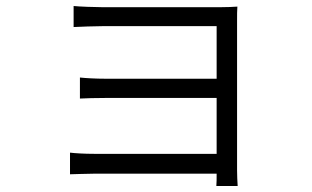

<svg xmlns="http://www.w3.org/2000/svg" viewBox="-20 -566 1040 639"><path d="M771 53C770 39 769 17 769 1V-496C769 -515 769 -533 770 -544C757 -543 734 -542 711 -542H323C299 -542 242 -544 225 -546V-476C242 -477 299 -479 323 -479H701V-304H331C298 -304 264 -306 246 -308V-238C265 -239 298 -240 332 -240H701V-54H294C260 -54 229 -56 213 -58V14C229 14 263 12 294 12H701C701 28 701 43 700 53Z"/></svg>

Font: Noto Sans CJK JP DemiLight
Style: Regular
Weight: 350
Designer: Ryoko NISHIZUKA (kana & ideographs); Paul D. Hunt (Latin, Greek & Cyrillic); Wenlong ZHANG (bopomofo); Sandoll Communica
Foundry: Adobe Systems Incorporated
Version: Version 1.004;PS 1.004;hotconv 1.0.82;makeotf.lib2.5.63406